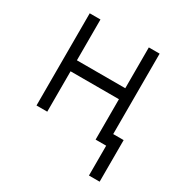

<svg xmlns="http://www.w3.org/2000/svg" viewBox="-167 -676 942 984"><g transform="rotate(30 304.0 -184.0)"><path d="M146 -545.5V-304H432.2V-545.5H496.1V0H432.2V-239H146V0H82.4V-545.5ZM557.9 -69.6V176.5H494.7V-69.6Z"/></g></svg>

Font: Inter UI Light
Style: Regular
Weight: 300
Designer: Rasmus Andersson
Foundry: rsms
Version: 3.2;8d6f07862